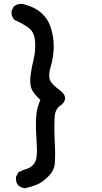

<svg xmlns="http://www.w3.org/2000/svg" viewBox="-20 -867 540 1016"><path d="M110.4 128.9Q91.8 126.5 77.6 114.7L77.1 114.3L76.7 113.8Q69.3 105.5 66.4 94.7Q63.5 84 64.5 71.3V69.3L65.4 67.9L75.2 48.3L76.7 45.4L79.1 43.9Q90.3 38.1 102.1 33.2Q113.8 28.3 126 24.9Q136.2 22 145.3 14.6Q154.3 7.3 163.1 -4.9Q179.7 -28.3 174.3 -105Q168.9 -185.5 170.4 -228.5Q171.9 -272 179.2 -296.9Q181.2 -303.7 183.3 -310.8Q185.5 -317.9 188.2 -324.7Q190.9 -331.5 193.4 -338.4Q155.3 -374 146 -398.9Q136.7 -425.8 141.6 -466.8Q146.5 -506.8 158.7 -557.1Q169.9 -605 165 -653.8Q163.6 -669.4 158.9 -682.1Q154.3 -694.8 147 -704.6Q139.6 -714.4 129.4 -721.7Q117.7 -729.5 106 -736.6Q94.2 -743.7 82.5 -749.5Q70.8 -755.4 58.6 -760.7L56.6 -761.2L55.2 -763.2Q38.6 -781.7 41 -807.6V-809.6L42 -811L51.8 -830.6L52.7 -832.5L54.7 -834Q75.7 -850.1 103 -845.7H103.5L104 -845.2Q148.4 -833 177.2 -814.9Q191.4 -805.7 203.6 -793.9Q215.8 -782.2 225.6 -768.6Q245.6 -740.2 255.9 -694.8Q261.2 -671.9 263.2 -648.7Q265.1 -625.5 263.7 -601.6Q262.7 -585.4 260.5 -570.6Q258.3 -555.7 255.4 -541.5Q252.4 -527.3 248 -513.7Q236.8 -477.1 242.2 -450.2Q244.1 -438.5 259.8 -421.4Q275.4 -404.3 303.7 -383.8H304.2V-383.3Q307.1 -380.4 309.8 -377.7Q312.5 -375 314.9 -372.6Q317.9 -368.7 319.8 -364.5Q321.8 -360.4 323 -356.4Q324.2 -352.5 324.5 -348.4Q324.7 -344.2 323.7 -340.3Q322.8 -336.4 321.3 -332.8Q319.8 -329.1 317.1 -325.4Q314.5 -321.8 311.3 -318.4Q308.1 -314.9 303.7 -311.5L303.2 -311H302.7Q286.6 -301.3 278.1 -283.9Q269.5 -266.6 268.6 -240.7Q268.1 -222.7 267.8 -205.3Q267.6 -188 267.8 -172.4Q268.1 -156.7 268.6 -142.1Q270.5 -98.1 271.5 -71.8Q272.5 -44.9 270.5 -7.3Q268.6 33.7 235.8 66.4Q204.6 98.1 173.3 110.8Q143.6 122.6 113.3 128.9H111.8Z"/></svg>

Font: NaikaiFont
Style: Bold
Weight: 700
Version: Version 1.89